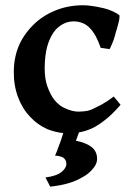

<svg xmlns="http://www.w3.org/2000/svg" viewBox="-20 -489 495 726"><path d="M347.2 111.8Q347.2 129.9 333 147Q316.9 167 296.9 178.2Q268.1 195.3 241.2 203.1Q213.4 211.9 169.9 216.8L151.9 182.1Q194.8 176.3 212.9 161.1Q231 146 231 131.1Q231 116.2 220.2 107.9Q210.4 101.1 188 99.1L189 97.2Q189.9 96.2 194.8 84Q195.8 81.1 197.5 76.4Q199.2 71.8 201.7 64.9Q204.1 58.1 206.1 53.2Q210 44.4 219.2 14.2Q188.5 11.2 158.2 -1Q122.1 -17.1 94.2 -46.9Q65.4 -76.7 48.8 -120.1Q31.7 -165 32.2 -216.8Q32.2 -270 50.8 -314.9Q68.8 -357.9 106 -395Q140.1 -429.2 189 -449.2Q237.8 -469.2 294.9 -469.2Q311 -469.2 332 -465.8Q346.2 -463.9 372.1 -458Q389.2 -454.1 407.2 -445.8Q424.3 -438 432.1 -430.2Q432.1 -424.3 431.2 -417.2Q430.2 -410.2 425.8 -394Q422.9 -381.8 418 -367.2Q417 -363.3 414.6 -353.8Q412.1 -344.2 410.2 -339.8Q404.3 -323.7 400.9 -316.9Q397 -307.1 394 -303.2L360.8 -308.1Q343.8 -357.9 320.8 -381.8Q296.9 -407.7 258.8 -408.2Q236.8 -408.2 217.8 -397.9Q196.8 -386.7 183.1 -367.2Q167 -344.2 158.2 -312Q149.4 -278.8 148.9 -231.9Q148.9 -190.9 159.2 -162.1Q171.4 -128.9 186 -110.8Q205.1 -87.9 227.1 -79.1Q253.9 -66.9 276.9 -66.9Q286.6 -66.9 303.2 -68.8Q315.4 -69.8 331.1 -77.1Q339.8 -81.1 365.2 -94.2Q384.8 -105 410.2 -124L436 -92.8Q402.8 -54.7 377 -35.2Q349.1 -13.2 326.2 -2.9Q300.3 8.3 279.8 11.2H278.8L267.1 43Q305.2 50.8 326.2 66.9Q347.2 83.5 347.2 111.8Z"/></svg>

Font: Gentium Basic
Style: Bold
Weight: 700
Designer: J. Victor Gaultney and Annie Olsen
Foundry: SIL International
Version: Version 1.100